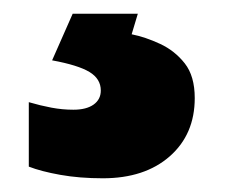

<svg xmlns="http://www.w3.org/2000/svg" viewBox="-20 -20 328 280"><path d="M264 123Q264 176 227.5 208Q191 240 130 240Q96 240 68 235Q40 230 22 223V129Q39 134 55 137Q71 140 87 140Q106 140 116.5 132.5Q127 125 127 112Q127 95 110.5 85Q94 75 56 68L86 0H181L172 30Q192 34 213.5 44Q235 54 249.5 72.5Q264 91 264 123Z"/></svg>

Font: Noto Sans Devanagari Black
Style: Regular
Weight: 900
Version: Version 2.003